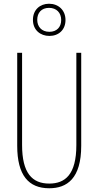

<svg xmlns="http://www.w3.org/2000/svg" viewBox="-20 -996 526 1026"><path d="M244 -804C294 -804 330 -837 330 -889C330 -942 292 -976 242 -976C194 -976 156 -944 156 -890C156 -835 196 -804 244 -804ZM244 -826C201 -826 179 -855 179 -890C179 -927 201 -954 242 -954C282 -954 307 -928 307 -889C307 -851 283 -826 244 -826ZM414 -217V-714H388V-221C388 -63 328 -15 243 -15C152 -15 98 -71 98 -221V-714H72V-217C72 -59 133 10 243 10C338 10 414 -42 414 -217Z"/></svg>

Font: Noto Sans Gurmukhi UI ExtraCondensed Thin
Style: Regular
Weight: 100
Width: 2
Designer: Jelle Bosma - Monotype Design Team
Foundry: Monotype Imaging Inc.
Version: Version 2.004